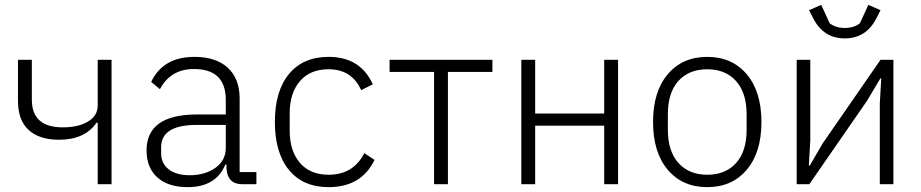

<svg xmlns="http://www.w3.org/2000/svg" viewBox="-20 -758 3789 790"><path d="M382 0V-253H377Q329 -183 223 -183Q142 -183 98 -223Q54 -263 54 -343V-512H111V-348Q111 -234 238 -234Q303 -234 342.5 -258Q382 -282 382 -324V-512H439V0Z M1035 0H977Q917 0 912 -63V-81H907Q869 12 752 12Q672 12 627.5 -28Q583 -68 583 -139Q583 -287 791 -287H909V-347Q909 -474 778 -474Q682 -474 638 -391L602 -421Q651 -524 780 -524Q869 -524 917.5 -479Q966 -434 966 -353V-50H1035ZM760 -37Q824 -37 866.5 -67.5Q909 -98 909 -149V-244H789Q643 -244 643 -152V-128Q643 -85 674.5 -61Q706 -37 760 -37Z M1332 12Q1227 12 1169 -58.5Q1111 -129 1111 -256Q1111 -383 1169 -453.5Q1227 -524 1332 -524Q1463 -524 1514 -411L1466 -387Q1428 -473 1332 -473Q1256 -473 1214 -424Q1172 -375 1172 -292V-220Q1172 -137 1214 -88Q1256 -39 1332 -39Q1434 -39 1479 -128L1521 -100Q1467 12 1332 12Z M1766 0V-462H1583V-512H2006V-462H1823V0Z M2125 0V-512H2182V-291H2466V-512H2523V0H2466V-241H2182V0Z M3052.5 -59.5Q2992 12 2890 12Q2788 12 2727.5 -59.5Q2667 -131 2667 -256Q2667 -381 2727.5 -452.5Q2788 -524 2890 -524Q2992 -524 3052.5 -452.5Q3113 -381 3113 -256Q3113 -131 3052.5 -59.5ZM3052 -224V-288Q3052 -376 3008.5 -424.5Q2965 -473 2890 -473Q2815 -473 2771.5 -425Q2728 -377 2728 -288V-224Q2728 -136 2771.5 -87.5Q2815 -39 2890 -39Q2965 -39 3008.5 -87Q3052 -135 3052 -224Z M3326 -683 3309 -716 3359 -738 3394 -662Q3419 -643 3456 -643Q3493 -643 3518 -662L3553 -738L3603 -716L3586 -683Q3544 -600 3456 -600Q3368 -600 3326 -683ZM3258 0V-512H3314V-180L3308 -77H3312L3365 -168L3603 -512H3656V0H3600V-332L3606 -435H3602L3548 -344L3310 0Z"/></svg>

Font: IBM Plex Sans Light
Style: Regular
Weight: 300
Designer: Mike Abbink, Paul van der Laan, Pieter van Rosmalen
Foundry: Bold Monday
Version: Version 3.0